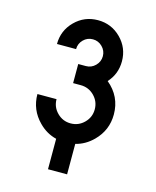

<svg xmlns="http://www.w3.org/2000/svg" viewBox="-93 -524 577 711"><g transform="rotate(15 195.5 -168.5)"><path d="M231.9 122.1H158.7V5.4Q120.6 -3.9 91.8 -33.2Q48.8 -76.2 48.8 -136.7H122.1Q122.1 -106.4 143.6 -85Q165 -63.5 195.3 -63.5Q225.6 -63.5 247.1 -85Q268.6 -106.4 268.6 -136.7Q268.6 -167 247.1 -188.5Q225.6 -210 195.3 -210H166V-283.2H195.3Q216.3 -283.2 231.4 -298.3Q246.6 -313.5 246.6 -334.5Q246.6 -355.5 231.4 -370.6Q216.3 -385.7 195.3 -385.7Q173.8 -385.7 158.9 -370.6Q144 -355.5 144 -334.5H70.8Q70.8 -386.2 107.2 -422.6Q143.6 -459 195.3 -459Q247.1 -459 283.4 -422.6Q319.8 -386.2 319.8 -334.5Q319.8 -285.6 287.6 -250.5Q341.8 -205.6 341.8 -136.7Q341.8 -76.2 298.8 -33.2Q269.5 -3.9 231.9 5.4Z"/></g></svg>

Font: Catrinity
Style: Regular
Weight: 400
Designer: Alexander Lange
Foundry: High-Logic / Made with FontCreator
Version: Version 2.090;May 20, 2024;FontCreator 15.0.0.2974 64-bit